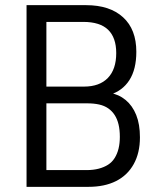

<svg xmlns="http://www.w3.org/2000/svg" viewBox="-20 -725 625 745"><path d="M83 0V-705H314Q406 -705 457.5 -658Q509 -611 509 -524Q509 -456 482 -414Q455 -372 405 -357V-365Q441 -359 467.5 -337Q494 -315 508.5 -279Q523 -243 523 -192Q523 -132 499 -88.5Q475 -45 430.5 -22.5Q386 0 323 0ZM160 -65H316Q342 -65 363 -70.5Q384 -76 399.5 -86Q415 -96 425 -112Q435 -128 440 -148.5Q445 -169 445 -194Q445 -221 440 -242Q435 -263 425 -278.5Q415 -294 400 -304.5Q385 -315 364.5 -319.5Q344 -324 319 -324H160ZM160 -389H306Q366 -389 398.5 -422.5Q431 -456 431 -519Q431 -579 399.5 -609.5Q368 -640 303 -640H160Z"/></svg>

Font: Nunito Sans 10pt Condensed
Style: Regular
Weight: 400
Width: 3
Designer: Vernon Adams
Foundry: Vernon Adams
Version: Version 3.101;gftools[0.9.27]